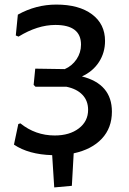

<svg xmlns="http://www.w3.org/2000/svg" viewBox="-20 -669 564 839"><path d="M469 -181Q469 -110 425 -63Q381 -16 302 1L294 143L217 150L208 9Q105 6 41 -37L60 -127L69 -130Q135 -77 219 -77Q284 -77 324.5 -108Q365 -139 365 -189Q365 -229 340 -255Q315 -281 270 -290H135L127 -298L134 -369L263 -367Q295 -381 314.5 -410Q334 -439 334 -474Q334 -560 222 -560Q144 -560 61 -509L49 -514L58 -605Q137 -649 226 -649Q325 -649 382 -606.5Q439 -564 439 -490Q439 -439 412.5 -398Q386 -357 338 -335Q469 -302 469 -181Z"/></svg>

Font: Alegreya Sans SC Medium
Style: Regular
Weight: 500
Designer: Juan Pablo del Peral
Foundry: Huerta Tipografica
Version: Version 2.001;PS 002.001;hotconv 1.0.88;makeotf.lib2.5.64775